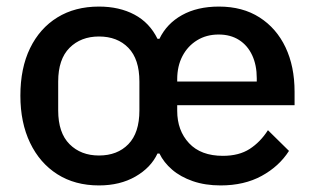

<svg xmlns="http://www.w3.org/2000/svg" viewBox="-20 -552 958 584"><path d="M281 -79Q337 -79 370.5 -113.5Q404 -148 404 -216V-304Q404 -372 370.5 -406.5Q337 -441 281 -441Q226 -441 191.5 -406.5Q157 -372 157 -304V-216Q157 -148 191.5 -113.5Q226 -79 281 -79ZM519 -304H761V-314Q761 -354 747 -384Q733 -414 707 -430.5Q681 -447 645 -447Q608 -447 579.5 -429.5Q551 -412 535 -381.5Q519 -351 519 -311ZM651 12Q604 12 566.5 -1Q529 -14 503.5 -36Q478 -58 465 -85H459Q439 -42 392 -15Q345 12 281 12Q208 12 154.5 -22Q101 -56 71.5 -117.5Q42 -179 42 -261Q42 -345 71.5 -405.5Q101 -466 154.5 -499Q208 -532 281 -532Q343 -532 389 -507.5Q435 -483 459 -434H465Q487 -480 533.5 -506Q580 -532 646 -532Q718 -532 769.5 -499Q821 -466 848.5 -408Q876 -350 876 -273V-232H519V-215Q519 -155 555 -116.5Q591 -78 658 -78Q707 -78 739.5 -99Q772 -120 795 -156L859 -93Q829 -46 776 -17Q723 12 651 12Z"/></svg>

Font: IBM Plex Sans Medium
Style: Regular
Weight: 500
Designer: Mike Abbink, Paul van der Laan, Pieter van Rosmalen
Foundry: Bold Monday
Version: Version 3.201